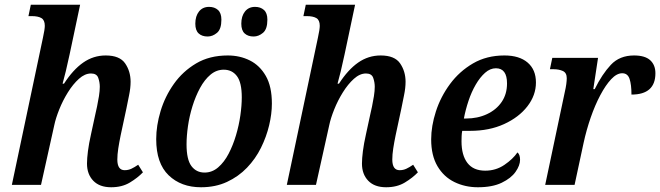

<svg xmlns="http://www.w3.org/2000/svg" viewBox="-20 -780 2785 810"><path d="M449 10Q400 10 373.5 -17.5Q347 -45 347 -90Q347 -111 351 -142.5Q355 -174 364 -214L382 -297Q385 -310 389.5 -331Q394 -352 397.5 -374.5Q401 -397 401 -414Q401 -433 394.5 -451.5Q388 -470 364 -470Q338 -470 313 -447.5Q288 -425 266.5 -390.5Q245 -356 230 -318.5Q215 -281 209 -252L153 0H30L161 -620Q165 -638 167 -651Q169 -664 169 -671Q169 -695 155 -703.5Q141 -712 114 -712H100L110 -760H318L274 -552Q266 -514 257.5 -479Q249 -444 244 -427H250Q288 -486 331 -516Q374 -546 426 -546Q485 -546 508 -512.5Q531 -479 531 -435Q531 -409 524.5 -378Q518 -347 513 -321L489 -209Q483 -180 479 -154Q475 -128 475 -107Q475 -62 506 -62Q521 -62 534 -68Q547 -74 563 -85L583 -53Q561 -30 528 -10Q495 10 449 10Z M828 10Q744 10 691.5 -40.5Q639 -91 639 -193Q639 -250 657.5 -311.5Q676 -373 713.5 -426Q751 -479 807.5 -512.5Q864 -546 941 -546Q992 -546 1034 -525Q1076 -504 1101.5 -459.5Q1127 -415 1127 -343Q1127 -300 1115.5 -251.5Q1104 -203 1081 -156.5Q1058 -110 1022 -72.5Q986 -35 937.5 -12.5Q889 10 828 10ZM843 -52Q875 -52 900.5 -74Q926 -96 944.5 -131.5Q963 -167 975.5 -209Q988 -251 994 -293Q1000 -335 1000 -369Q1000 -432 979.5 -459Q959 -486 924 -486Q893 -486 868 -465Q843 -444 824 -409Q805 -374 792 -332Q779 -290 773 -248Q767 -206 767 -171Q767 -107 787.5 -79.5Q808 -52 843 -52ZM1050 -626Q1026 -626 1012 -639Q998 -652 998 -680Q998 -712 1013.5 -731.5Q1029 -751 1056 -751Q1079 -751 1093.5 -738Q1108 -725 1108 -697Q1108 -657 1089.5 -641.5Q1071 -626 1050 -626ZM856 -626Q832 -626 818 -639Q804 -652 804 -680Q804 -712 819.5 -731.5Q835 -751 862 -751Q885 -751 899.5 -738Q914 -725 914 -697Q914 -657 895.5 -641.5Q877 -626 856 -626Z M1609 10Q1560 10 1533.5 -17.5Q1507 -45 1507 -90Q1507 -111 1511 -142.5Q1515 -174 1524 -214L1542 -297Q1545 -310 1549.5 -331Q1554 -352 1557.5 -374.5Q1561 -397 1561 -414Q1561 -433 1554.5 -451.5Q1548 -470 1524 -470Q1498 -470 1473 -447.5Q1448 -425 1426.5 -390.5Q1405 -356 1390 -318.5Q1375 -281 1369 -252L1313 0H1190L1321 -620Q1325 -638 1327 -651Q1329 -664 1329 -671Q1329 -695 1315 -703.5Q1301 -712 1274 -712H1260L1270 -760H1478L1434 -552Q1426 -514 1417.5 -479Q1409 -444 1404 -427H1410Q1448 -486 1491 -516Q1534 -546 1586 -546Q1645 -546 1668 -512.5Q1691 -479 1691 -435Q1691 -409 1684.5 -378Q1678 -347 1673 -321L1649 -209Q1643 -180 1639 -154Q1635 -128 1635 -107Q1635 -62 1666 -62Q1681 -62 1694 -68Q1707 -74 1723 -85L1743 -53Q1721 -30 1688 -10Q1655 10 1609 10Z M1996 10Q1942 10 1897 -12Q1852 -34 1825.5 -79Q1799 -124 1799 -192Q1799 -248 1819 -310Q1839 -372 1878.5 -425.5Q1918 -479 1975.5 -512.5Q2033 -546 2108 -546Q2171 -546 2206 -516Q2241 -486 2241 -432Q2241 -378 2205 -331.5Q2169 -285 2106.5 -256.5Q2044 -228 1964 -228H1930Q1928 -218 1927.5 -206Q1927 -194 1927 -184Q1927 -125 1952 -92.5Q1977 -60 2027 -60Q2072 -60 2108 -84.5Q2144 -109 2163 -137Q2174 -128 2174 -106Q2174 -82 2155 -55Q2136 -28 2096.5 -9Q2057 10 1996 10ZM1946 -280Q1995 -280 2034.5 -298.5Q2074 -317 2096.5 -350Q2119 -383 2119 -428Q2119 -492 2072 -492Q2048 -492 2026.5 -473Q2005 -454 1987 -423Q1969 -392 1956.5 -354.5Q1944 -317 1937 -280Z M2363 -393Q2367 -410 2369 -425Q2371 -440 2371 -450Q2371 -473 2354.5 -480.5Q2338 -488 2315 -488H2300L2310 -536H2503L2483 -404H2489Q2520 -467 2557 -506.5Q2594 -546 2655 -546Q2701 -546 2723 -526Q2745 -506 2745 -471Q2745 -381 2644 -381Q2644 -423 2636 -447Q2628 -471 2605 -471Q2582 -471 2558.5 -446Q2535 -421 2512.5 -378.5Q2490 -336 2472 -284Q2454 -232 2442 -177L2404 0H2280Z"/></svg>

Font: Noto Serif SemiCondensed SemiBold
Style: Italic
Weight: 600
Width: 4
Italic angle: -12°
Designer: Monotype Design Team
Foundry: Monotype Imaging Inc.
Version: Version 2.014; ttfautohint (v1.8.4.7-5d5b)